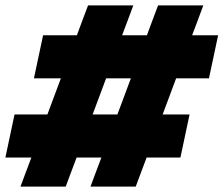

<svg xmlns="http://www.w3.org/2000/svg" viewBox="-40 -693 830 713"><path d="M36 0Q45.5 -25.5 55.5 -52.2Q65.5 -79 76.5 -108H-20L14 -268H136L186 -402H86L120 -562H245.5Q255.5 -589 265.5 -615.8Q275.5 -642.5 287 -673H455Q444 -643 434 -616.5Q424 -590 413.5 -562H505.5Q515.5 -589 525.5 -615.8Q535.5 -642.5 547 -673H715Q704 -643 694 -616.5Q684 -590 673.5 -562H770L736 -402H614L564 -268H664L630 -108H504.5Q494 -80 484 -53.5Q474 -27 464 0H296Q305.5 -25.5 315.5 -52.2Q325.5 -79 336.5 -108H244.5Q234 -80 224 -53.5Q214 -27 204 0ZM304 -268H396L446 -402H354Z"/></svg>

Font: Commissioner Black
Style: Italic
Weight: 900
Italic angle: -12°
Designer: Kostas Bartsokas
Foundry: Kostas Bartsokas
Version: Version 1.000; ttfautohint (v1.8.3)